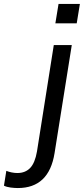

<svg xmlns="http://www.w3.org/2000/svg" viewBox="-146 -731 424 971"><path d="M134 -613 150 -711H258L242 -613ZM-56 220Q-72 220 -92 217.5Q-112 215 -126 208L-114 133Q-102 138 -87 141Q-72 144 -58 144Q-18 144 6.5 118.5Q31 93 41 35L126 -503H217L130 43Q102 220 -56 220Z"/></svg>

Font: Mulish Medium
Style: Italic
Weight: 500
Italic angle: -9°
Designer: Vernon Adams
Foundry: Vernon Adams
Version: Version 3.603; ttfautohint (v1.8.3)